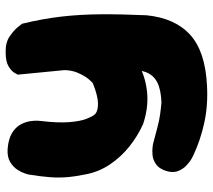

<svg xmlns="http://www.w3.org/2000/svg" viewBox="-57 -481 753 679"><g transform="rotate(-90 319.5 -141.5)"><path d="M357 214Q287 218 225 204.5Q163 191 108 165Q108 165 97 159Q86 153 73 140.5Q60 128 53.5 110Q47 92 55 68Q63 44 78.5 33.5Q94 23 110 21.5Q126 20 137.5 21.5Q149 23 149 23Q184 32 208 38.5Q232 45 253 48Q274 51 297 53Q344 51 369 37.5Q394 24 404 -2.5Q414 -29 413 -70Q417 -138 416.5 -186.5Q416 -235 412.5 -275Q409 -315 404.5 -357.5Q400 -400 395 -455Q395 -455 401 -466Q407 -477 424 -487.5Q441 -498 474 -498Q508 -499 530 -484Q552 -469 563.5 -454.5Q575 -440 575 -440Q593 -366 600.5 -299.5Q608 -233 608.5 -161.5Q609 -90 605 0Q595 101 536 154.5Q477 208 357 214ZM220 -12Q178 -31 141 -60.5Q104 -90 78 -128.5Q52 -167 43 -212Q35 -250 32.5 -280.5Q30 -311 32.5 -343Q35 -375 42 -418Q42 -418 45.5 -429.5Q49 -441 58.5 -456Q68 -471 86 -482Q104 -493 133 -491Q168 -488 188.5 -475.5Q209 -463 218.5 -445.5Q228 -428 230.5 -411Q233 -394 232 -383Q231 -372 231 -372Q224 -314 227 -274Q230 -234 239 -211.5Q248 -189 256 -181Q268 -171 294 -171.5Q320 -172 363 -189Q368 -191 379.5 -205Q391 -219 401.5 -243Q412 -267 411 -298L550 -325Q564 -244 549 -183Q534 -122 496 -78Q467 -46 424 -24Q381 -2 329 2.5Q277 7 220 -12Z"/></g></svg>

Font: Sour Gummy Black
Style: Regular
Weight: 900
Version: Version 1.000